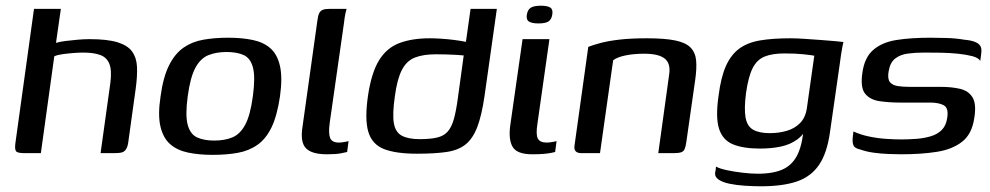

<svg xmlns="http://www.w3.org/2000/svg" viewBox="-20 -536 3465 672"><path d="M65 0Q41 0 36 -7Q31 -14 34 -36L99 -505H193L176 -386Q189 -390 209 -392.5Q229 -395 251.5 -397Q274 -399 293 -399Q356 -399 391.5 -388Q427 -377 442.5 -355.5Q458 -334 459.5 -302Q461 -270 455 -226L430 -46Q428 -26 422.5 -16Q417 -6 408 -3Q399 0 380 0H332L366 -244Q372 -289 363 -312Q354 -335 331 -343.5Q308 -352 271 -352Q257 -352 237.5 -350.5Q218 -349 199.5 -346.5Q181 -344 170 -339L123 0Z M724 6Q676 6 638 -2Q600 -10 575.5 -31.5Q551 -53 541.5 -93.5Q532 -134 542 -199Q551 -266 571.5 -307Q592 -348 622 -369Q652 -390 691.5 -397Q731 -404 779 -404Q827 -404 865 -396Q903 -388 927 -366.5Q951 -345 960 -304.5Q969 -264 960 -199Q950 -131 930.5 -90.5Q911 -50 881 -29Q851 -8 812 -1Q773 6 724 6ZM730 -44Q766 -44 793 -55Q820 -66 838 -99Q856 -132 865 -199Q874 -266 865.5 -299Q857 -332 833.5 -343Q810 -354 773 -354Q737 -354 709.5 -343Q682 -332 664 -299Q646 -266 637 -199Q628 -132 637 -99Q646 -66 670 -55Q694 -44 730 -44Z M1124 4Q1071 4 1050.5 -17.5Q1030 -39 1039 -94L1091 -465Q1093 -481 1097 -489.5Q1101 -498 1109.5 -501.5Q1118 -505 1134 -505H1193Q1192 -503 1189 -489Q1186 -475 1184 -456L1134 -106Q1129 -69 1135.5 -53Q1142 -37 1166 -37Q1174 -37 1185.5 -39Q1197 -41 1200 -42L1195 -4Q1189 -3 1173.5 0.5Q1158 4 1124 4Z M1440 2Q1365 2 1323.5 -14.5Q1282 -31 1269 -75Q1256 -119 1268 -201Q1280 -282 1307 -325.5Q1334 -369 1378.5 -385.5Q1423 -402 1484 -402Q1502 -402 1525 -400.5Q1548 -399 1571 -396Q1594 -393 1611 -389.5Q1628 -386 1634 -382L1608 -370L1627 -505H1719L1676 -201Q1666 -132 1650.5 -91.5Q1635 -51 1609.5 -30.5Q1584 -10 1542.5 -4Q1501 2 1440 2ZM1449 -49Q1486 -49 1509.5 -54.5Q1533 -60 1546.5 -75Q1560 -90 1568 -117.5Q1576 -145 1582 -189L1603 -342Q1594 -343 1576.5 -344Q1559 -345 1540.5 -345.5Q1522 -346 1506 -346Q1461 -346 1432 -334.5Q1403 -323 1386.5 -291Q1370 -259 1362 -199Q1353 -137 1358.5 -105Q1364 -73 1386.5 -61Q1409 -49 1449 -49Z M1843 4Q1790 4 1774.5 -21.5Q1759 -47 1766 -98L1809 -399H1903L1861 -103Q1855 -65 1862.5 -51Q1870 -37 1893 -37Q1902 -37 1913.5 -39Q1925 -41 1928 -42L1923 -4Q1919 -3 1909.5 -1Q1900 1 1884 2.5Q1868 4 1843 4ZM1865 -454Q1842 -454 1831.5 -460.5Q1821 -467 1824 -485Q1827 -503 1838.5 -509.5Q1850 -516 1873 -516Q1896 -516 1906 -509.5Q1916 -503 1913 -485Q1910 -467 1899 -460.5Q1888 -454 1865 -454Z M2015 0Q1986 0 1991 -28L2039 -372Q2057 -379 2083.5 -386Q2110 -393 2149.5 -397.5Q2189 -402 2244 -402Q2306 -402 2343 -394.5Q2380 -387 2397 -369.5Q2414 -352 2416.5 -324Q2419 -296 2413 -255L2382 -38Q2380 -24 2376.5 -15Q2373 -6 2364 -3Q2355 0 2338 0H2284L2322 -275Q2328 -314 2306.5 -331Q2285 -348 2235 -348Q2198 -348 2169 -342Q2140 -336 2126 -325L2080 0Z M2643 116Q2615 116 2586 114Q2557 112 2533 107Q2509 102 2495 92.5Q2481 83 2483 68Q2484 64 2485 57Q2486 50 2486 47Q2498 54 2523.5 59.5Q2549 65 2579 68.5Q2609 72 2632 72Q2690 72 2723.5 55Q2757 38 2773.5 0.5Q2790 -37 2794 -99H2810Q2795 -66 2770.5 -48Q2746 -30 2713 -23Q2680 -16 2640 -16Q2581 -16 2545 -31Q2509 -46 2496.5 -86Q2484 -126 2495 -201Q2503 -265 2520.5 -304.5Q2538 -344 2567 -365.5Q2596 -387 2640 -394.5Q2684 -402 2747 -402Q2768 -402 2796.5 -400Q2825 -398 2853.5 -396Q2882 -394 2903 -392Q2924 -390 2932 -389Q2931 -386 2928.5 -373Q2926 -360 2923.5 -343.5Q2921 -327 2919 -311L2885 -74Q2875 -1 2847 40.5Q2819 82 2769.5 99Q2720 116 2643 116ZM2674 -70Q2706 -70 2733.5 -78Q2761 -86 2780 -105Q2799 -124 2804 -157L2830 -341Q2821 -343 2792.5 -346Q2764 -349 2726 -349Q2683 -349 2656 -338Q2629 -327 2614 -297Q2599 -267 2591 -210Q2584 -155 2589.5 -124.5Q2595 -94 2616 -82Q2637 -70 2674 -70Z M3135 4Q3116 4 3090 3Q3064 2 3038.5 -1.5Q3013 -5 2993 -12Q2980 -15 2973 -20Q2966 -25 2964.5 -37.5Q2963 -50 2967 -76Q2990 -65 3020.5 -58.5Q3051 -52 3081 -50Q3111 -48 3133 -48Q3160 -48 3187 -50Q3214 -52 3237.5 -59Q3261 -66 3276 -81Q3291 -96 3295 -122Q3301 -157 3284 -167Q3267 -177 3235 -177H3130Q3091 -177 3058 -182Q3025 -187 3008 -208Q2991 -229 2998 -279Q3005 -334 3036 -361Q3067 -388 3117.5 -396Q3168 -404 3236 -404Q3260 -404 3293.5 -403Q3327 -402 3355 -397Q3378 -395 3392 -389.5Q3406 -384 3411.5 -374.5Q3417 -365 3414 -346L3411 -323Q3404 -334 3383 -339.5Q3362 -345 3333 -348Q3304 -351 3272.5 -351.5Q3241 -352 3214 -352Q3184 -352 3157.5 -348.5Q3131 -345 3113 -331Q3095 -317 3090 -285Q3086 -260 3094.5 -249Q3103 -238 3121 -235Q3139 -232 3162 -232H3272Q3311 -232 3340.5 -225Q3370 -218 3384 -195Q3398 -172 3390 -123Q3382 -67 3347.5 -40Q3313 -13 3258.5 -4.5Q3204 4 3135 4Z"/></svg>

Font: Genos Medium
Style: Italic
Weight: 500
Italic angle: -8°
Designer: Robert E. Leuschke
Foundry: Robert E. Leuschke
Version: Version 1.010